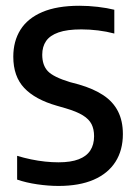

<svg xmlns="http://www.w3.org/2000/svg" viewBox="-20 -622 460 650"><path d="M178 7.5Q144 7.5 106.2 2Q68.5 -3.5 38 -14V-94.5Q61 -87.5 85 -82.5Q109 -77.5 132.5 -75Q156 -72.5 178 -72.5Q220 -72.5 246.5 -82.8Q273 -93 285.8 -112.8Q298.5 -132.5 298.5 -161Q298.5 -184.5 290 -201.5Q281.5 -218.5 260.5 -231.5Q239.5 -244.5 202 -255.5L172.5 -264Q99 -285 62 -324.2Q25 -363.5 25 -430Q25 -482.5 49.2 -521.2Q73.5 -560 123.2 -581.2Q173 -602.5 249 -602.5Q279 -602.5 311 -598.8Q343 -595 367 -589V-508.5Q340.5 -515.5 312 -519Q283.5 -522.5 255.5 -522.5Q207 -522.5 178 -512.2Q149 -502 136 -483Q123 -464 123 -437Q123 -401 142 -381Q161 -361 217 -344L247 -336Q297 -321.5 330 -299.5Q363 -277.5 379.5 -245Q396 -212.5 396 -168Q396 -113.5 370.8 -74Q345.5 -34.5 297 -13.5Q248.5 7.5 178 7.5Z"/></svg>

Font: Encode Sans SC Condensed Medium
Style: Regular
Weight: 500
Width: 3
Designer: Multiple Designers
Foundry: Impallari Type
Version: Version 3.002